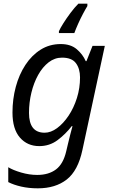

<svg xmlns="http://www.w3.org/2000/svg" viewBox="-20 -786 619 1046"><path d="M301 -616Q308 -632 325 -659Q342 -686 364 -715.5Q386 -745 407 -766H456V-753Q446 -737 432 -710.5Q418 -684 405.5 -656Q393 -628 385 -606H301ZM186 240Q137 240 95.5 230.5Q54 221 25 206V125Q51 141 95.5 154Q140 167 183 167Q245 167 285 137Q325 107 341 37L350 -1Q355 -24 362.5 -52Q370 -80 375 -99H371Q337 -55 293.5 -22.5Q250 10 194 10Q129 10 88.5 -36.5Q48 -83 48 -173Q48 -246 66 -313Q84 -380 118.5 -432.5Q153 -485 201.5 -515.5Q250 -546 311 -546Q365 -546 398 -518Q431 -490 447 -453H451L484 -536H551L429 31Q405 144 343.5 192Q282 240 186 240ZM223 -63Q257 -63 291 -88Q325 -113 353.5 -155.5Q382 -198 399 -252Q416 -306 416 -364Q416 -412 393.5 -442Q371 -472 318 -472Q278 -472 245 -446.5Q212 -421 188 -378Q164 -335 151 -281Q138 -227 138 -171Q138 -63 223 -63Z"/></svg>

Font: Noto Sans
Style: Italic
Weight: 400
Italic angle: -12°
Designer: Monotype Design Team
Foundry: Monotype Imaging Inc.
Version: Version 2.013; ttfautohint (v1.8.4.7-5d5b)